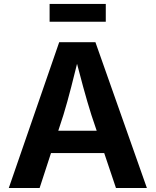

<svg xmlns="http://www.w3.org/2000/svg" viewBox="-20 -938 777 958"><path d="M23.9 0 275.4 -727.5H456.1L712.9 0H558.6L436 -364.3Q416 -427.7 394.8 -505.1Q373.5 -582.5 349.1 -677.2H378.9Q355.5 -582 335.4 -504.2Q315.4 -426.3 296.4 -364.3L177.7 0ZM175.8 -174.3V-285.6H561.5V-174.3ZM507.8 -918.5V-829.6H227.5V-918.5Z"/></svg>

Font: Inter
Style: 650
Weight: 650
Designer: Rasmus Andersson
Foundry: rsms
Version: Version 4.001;git-66647c0bb